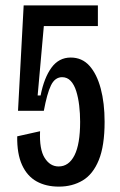

<svg xmlns="http://www.w3.org/2000/svg" viewBox="-20 -680 448 714"><path d="M199 14Q151 14 116 -5.5Q81 -25 62 -66.5Q43 -108 44 -173L129 -192Q126 -125 146 -93Q166 -61 198 -61Q236 -61 257 -102.5Q278 -144 278 -227Q278 -258 274.5 -287.5Q271 -317 263.5 -341Q256 -365 243 -379Q230 -393 211 -393Q198 -393 187.5 -385.5Q177 -378 169.5 -362.5Q162 -347 155.5 -323.5Q149 -300 143 -268H47L68 -660H344V-583H143L120 -325H131Q144 -391 171.5 -428.5Q199 -466 243 -466Q285 -466 312.5 -435.5Q340 -405 354.5 -351Q369 -297 369 -227Q369 -138 347.5 -85Q326 -32 287.5 -9Q249 14 199 14Z"/></svg>

Font: Bricolage Grotesque 36pt Condensed
Style: Regular
Weight: 400
Width: 3
Designer: Mathieu Triay
Foundry: Atelier Triay
Version: Version 1.001;gftools[0.9.33.dev8+g029e19f]